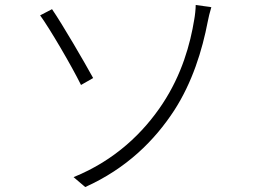

<svg xmlns="http://www.w3.org/2000/svg" viewBox="-20 -738 1040 775"><path d="M277 -23 324 17C491 -58 604 -171 683 -292C756 -405 796 -533 819 -653C821 -664 827 -690 833 -709L770 -718C770 -703 767 -674 764 -659C748 -560 714 -437 636 -319C560 -204 445 -91 277 -23ZM190 -701 142 -676C180 -624 268 -474 307 -395L356 -423C322 -485 232 -640 190 -701Z"/></svg>

Font: Noto Sans TC Light
Style: Regular
Weight: 300
Designer: Ryoko NISHIZUKA 西塚涼子 (kana, bopomofo & ideographs); Paul D. Hunt (Latin, Greek & Cyrillic); Sandoll Communications 산돌커뮤니
Foundry: Adobe
Version: Version 2.004;hotconv 1.0.118;makeotfexe 2.5.65603